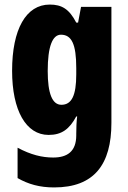

<svg xmlns="http://www.w3.org/2000/svg" viewBox="-20 -581 559 841"><path d="M198 -561C94 -561 33 -453 33 -271C33 -97 94 10 193 10C250 10 284 -15 314 -71H318C315 -50 314 -17 314 5V12C314 83 274 109 213 109C164 109 115 97 57 66V199C104 226 154 240 217 240C393 240 468 139 468 -43V-551H335L322 -482H314C283 -542 250 -561 198 -561ZM247 -429C294 -429 314 -387 314 -283V-255C314 -163 294 -122 249 -122C209 -122 189 -171 189 -270C189 -378 210 -429 247 -429Z"/></svg>

Font: Noto Sans Bengali ExtraCondensed ExtraBold
Style: Regular
Weight: 800
Width: 2
Designer: Joana Ranito - Universal Thirst; Jelle Bosma - Monotype Design Team
Foundry: Universal Thirst ehf.
Version: Version 3.000